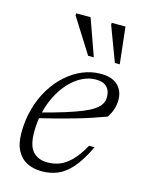

<svg xmlns="http://www.w3.org/2000/svg" viewBox="-108 -756 630 832"><g transform="rotate(15 207.0 -340.0)"><path d="M286.5 -435Q255 -435 225.5 -420.2Q196 -405.5 170.8 -379Q145.5 -352.5 126.5 -316.5Q107.5 -280.5 96.8 -237.5Q86 -194.5 86 -147.5Q86 -84.5 110 -59Q134 -33.5 175.5 -33.5Q203 -33.5 228.8 -43.2Q254.5 -53 280 -78.2Q305.5 -103.5 331.5 -150H356Q325.5 -86 294.8 -51.2Q264 -16.5 231.2 -3.2Q198.5 10 161 10Q123.5 10 94.8 -4.5Q66 -19 49.8 -49.8Q33.5 -80.5 33.5 -129Q33.5 -187 48 -238.2Q62.5 -289.5 88 -331Q113.5 -372.5 147.5 -402.5Q181.5 -432.5 220.5 -448.5Q259.5 -464.5 300.5 -464.5Q336 -464.5 358.5 -452.8Q381 -441 392 -420.8Q403 -400.5 403 -375Q403 -354 396.2 -332.5Q389.5 -311 376.5 -293Q345.5 -281.5 311.5 -270.2Q277.5 -259 240.8 -248.5Q204 -238 164.8 -227.8Q125.5 -217.5 83.5 -207.5L85 -233.5Q149 -250 193.8 -264Q238.5 -278 267.5 -290Q296.5 -302 313.2 -313Q330 -324 338.5 -335Q347 -346 350.5 -358Q353.5 -379.5 348.5 -396.8Q343.5 -414 328.8 -424.5Q314 -435 286.5 -435ZM252 -525.5H226.5L128.5 -681L129 -690H193.5ZM368.5 -525.5H346.5L288 -681.5L288.5 -690H350Z"/></g></svg>

Font: Newsreader Light
Style: Italic
Weight: 300
Italic angle: -17°
Designer: Hugues Gentile
Foundry: Production Type
Version: Version 1.003